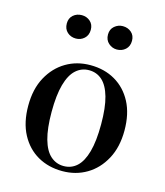

<svg xmlns="http://www.w3.org/2000/svg" viewBox="-104 -749 722 842"><g transform="rotate(15 257.0 -328.5)"><path d="M257 13Q194 13 145 -15Q96 -43 67.5 -96.5Q39 -150 39 -226Q39 -302 68.5 -356Q98 -410 147 -439Q196 -468 257 -468Q321 -468 370 -439.5Q419 -411 447 -358Q475 -305 475 -229Q475 -154 445.5 -99.5Q416 -45 367 -16Q318 13 257 13ZM257 -10Q292 -10 317 -33Q342 -56 355.5 -104.5Q369 -153 369 -229Q369 -305 355.5 -352.5Q342 -400 317 -422.5Q292 -445 257 -445Q223 -445 197.5 -422Q172 -399 158.5 -350.5Q145 -302 145 -226Q145 -151 158.5 -103Q172 -55 197.5 -32.5Q223 -10 257 -10ZM164 -564Q141 -564 125 -578.5Q109 -593 109 -618Q109 -642 125 -656Q141 -670 164 -670Q186 -670 202 -656Q218 -642 218 -618Q218 -593 202 -578.5Q186 -564 164 -564ZM350 -564Q329 -564 312.5 -578.5Q296 -593 296 -618Q296 -642 312.5 -656Q329 -670 350 -670Q373 -670 389 -656Q405 -642 405 -618Q405 -593 389 -578.5Q373 -564 350 -564Z"/></g></svg>

Font: Source Serif 4 60pt SemiBold
Style: Regular
Weight: 600
Version: Version 4.004;hotconv 1.0.116;makeotfexe 2.5.65601